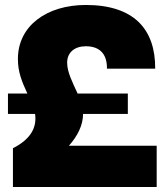

<svg xmlns="http://www.w3.org/2000/svg" viewBox="-20 -752 668 772"><path d="M32 -156V0H610V-166H257C291 -204 314 -248 314 -294H494V-376H292C271 -422 250 -462 250 -500C250 -542 281 -566 325 -566C381 -566 411 -535 410 -476H604C605 -636 517 -732 325 -732C169 -732 52 -649 52 -515C52 -463 67 -426 90 -376H12V-294H121C129 -239 103 -192 32 -156Z"/></svg>

Font: Aspekta 900
Style: Regular
Weight: 900
Designer: Ivo Dolenc
Version: Version 2.000